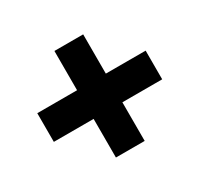

<svg xmlns="http://www.w3.org/2000/svg" viewBox="-111 -733 788 759"><g transform="rotate(-30 283.0 -354.0)"><path d="M348.1 -418H529.8V-287.1H348.1V-110.8H216.8V-287.1H35.2V-418H216.8V-597.2H348.1Z"/></g></svg>

Font: Open Sans Hebrew Extra Bold
Style: Regular
Weight: 800
Foundry: Ascender Corporation, Yanek Iontef
Version: Version 2.001;PS 002.001;hotconv 1.0.70;makeotf.lib2.5.58329